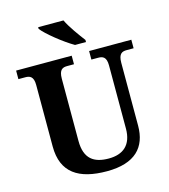

<svg xmlns="http://www.w3.org/2000/svg" viewBox="-134 -1036 1014 1151"><g transform="rotate(-15 373.5 -460.5)"><path d="M397 -771H465V-784C436 -822 389 -886 368 -931H211V-921C236 -886 334 -807 397 -771ZM387 10C562 10 637 -72 637 -206V-596C637 -653 660 -661 688 -661H731V-714H469V-661H511C539 -661 562 -653 562 -600V-208C562 -106 506 -61 417 -61C326 -61 268 -98 268 -210V-596C268 -653 291 -661 319 -661H361V-714H16V-661H59C86 -661 110 -653 110 -600V-218C110 -54 213 10 387 10Z"/></g></svg>

Font: Noto Serif NP Hmong
Style: Bold
Weight: 700
Designer: Dalton Maag Ltd
Foundry: Dalton Maag Ltd
Version: Version 1.001